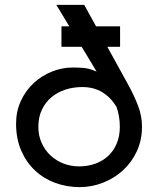

<svg xmlns="http://www.w3.org/2000/svg" viewBox="-20 -765 660 787"><path d="M472.2 -573.2H231.9V-657.2H472.2ZM325.2 -745.1 504.9 -418.9Q529.8 -373.5 545.9 -331.5Q562 -289.6 562 -246.1Q562 -190.4 540.8 -144.8Q519.5 -99.1 483.9 -66.7Q448.2 -34.2 402.1 -16.1Q356 2 306.2 2Q253.4 2 206.3 -15.4Q159.2 -32.7 123.5 -66.2Q87.9 -99.6 66.9 -147.9Q45.9 -196.3 45.9 -258.3Q45.9 -308.6 65.4 -351.1Q85 -393.6 117.4 -423.8Q149.9 -454.1 191.9 -471.2Q233.9 -488.3 278.8 -488.3Q297.9 -488.3 321.8 -486.6Q345.7 -484.9 376 -471.7L210.9 -745.1ZM316.9 -408.2Q280.8 -408.2 248.3 -397.7Q215.8 -387.2 191.2 -366.7Q166.5 -346.2 151.9 -315.7Q137.2 -285.2 137.2 -245.1Q137.2 -209 150.6 -179.2Q164.1 -149.4 187 -127.9Q210 -106.4 240.2 -94.7Q270.5 -83 304.2 -83Q339.8 -83 370.4 -94Q400.9 -105 423.3 -125.7Q445.8 -146.5 458.5 -176.8Q471.2 -207 471.2 -245.1Q471.2 -268.6 467.5 -288.8Q463.9 -309.1 457.5 -327.1Q434.1 -365.7 399.2 -387Q364.3 -408.2 316.9 -408.2Z"/></svg>

Font: Twentytwelve Slab
Style: TwentytwelveSlab
Weight: 400
Designer: Domenico Catapano
Version: Version 1.00 2012